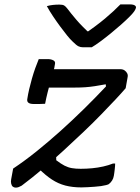

<svg xmlns="http://www.w3.org/2000/svg" viewBox="-20 -848 641 877"><path d="M399 -632Q390 -632 380 -632Q370 -632 359 -632Q348 -632 338.5 -636.5Q329 -641 312 -658Q301 -668 286.5 -686Q272 -704 255 -727Q238 -750 222 -774Q206 -798 194 -820Q208 -824 222 -825.5Q236 -827 251 -827Q266 -827 273 -823Q280 -819 289 -807Q303 -788 329 -757.5Q355 -727 399 -687L351 -705H410L357 -687Q419 -729 460 -763.5Q501 -798 530 -828H572Q583 -828 589.5 -826Q596 -824 599 -820.5Q602 -817 601 -812Q599 -805 593 -796Q587 -787 570 -770Q555 -755 533 -735.5Q511 -716 486.5 -696Q462 -676 439 -659Q416 -642 399 -632ZM165 -532H529Q541 -532 549 -526.5Q557 -521 561 -513Q565 -505 563 -496L554 -445Q536 -424 507.5 -393.5Q479 -363 442 -325Q405 -287 361.5 -245.5Q318 -204 271 -161Q224 -118 175.5 -77Q127 -36 79 0Q72 4 65.5 6.5Q59 9 52 9Q44 9 38.5 4.5Q33 0 31 -9.5Q29 -19 31 -29L40 -78Q94 -114 148 -157.5Q202 -201 255.5 -249Q309 -297 361.5 -348.5Q414 -400 464 -453L463 -463Q436 -458 413.5 -454.5Q391 -451 369.5 -449.5Q348 -448 323 -448H179Q164 -448 159 -458.5Q154 -469 157 -486Q159 -498 161 -509Q163 -520 165 -532ZM236 -148 237 -116Q258 -100 274.5 -91.5Q291 -83 308.5 -80Q326 -77 349 -77Q375 -77 401 -79.5Q427 -82 451.5 -87.5Q476 -93 496 -101H506Q506 -97 505.5 -89.5Q505 -82 504 -74Q503 -66 502 -58Q501 -50 500 -45Q498 -33 492 -23.5Q486 -14 477 -7Q474 -5 464.5 -2.5Q455 0 441.5 2Q428 4 412 5Q396 6 381 7Q366 8 352 8Q311 8 278.5 -0.5Q246 -9 217 -28Q188 -47 157 -78ZM157 -578H198Q213 -578 223.5 -572.5Q234 -567 231 -555Q229 -539 223 -519Q217 -499 210.5 -475.5Q204 -452 197.5 -426Q191 -400 186 -374Q174 -373 160.5 -373Q147 -373 134 -373Q117 -373 109.5 -379Q102 -385 105 -398Q108 -418 113.5 -441.5Q119 -465 126 -489.5Q133 -514 141 -536.5Q149 -559 157 -578Z"/></svg>

Font: Rec Mono Semicasual
Style: Italic
Weight: 400
Italic angle: -10°
Version: Version 1.085; ttfautohint (v1.8.4.7-5d5b)